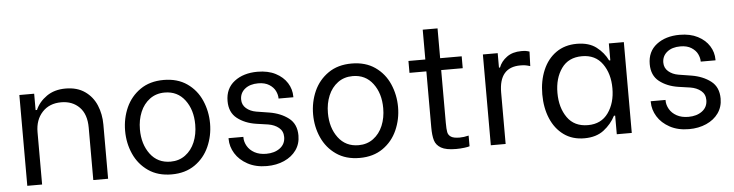

<svg xmlns="http://www.w3.org/2000/svg" viewBox="-45 -901 4245 1110"><g transform="rotate(-5 2078.0 -346.5)"><path d="M75 -527H161V-432H169Q189 -478 234 -509.5Q279 -541 344 -541Q411 -541 456 -509.5Q501 -478 522.5 -426.5Q544 -375 544 -315V0H458V-304Q458 -382 417.5 -423Q377 -464 312 -464Q243 -464 202 -419.5Q161 -375 161 -304V0H75Z M694 -402Q722 -464 777.5 -502.5Q833 -541 913 -541Q993 -541 1048.5 -502.5Q1104 -464 1131.5 -401Q1159 -338 1159 -267Q1159 -196 1131 -133Q1103 -70 1047.5 -31.5Q992 7 913 7Q833 7 777.5 -31.5Q722 -70 694 -132.5Q666 -195 666 -267Q666 -339 694 -402ZM752 -268Q752 -182 795 -124.5Q838 -67 913 -67Q962 -67 998.5 -94Q1035 -121 1054 -166.5Q1073 -212 1073 -268Q1073 -354 1030 -411Q987 -468 913 -468Q863 -468 826.5 -441Q790 -414 771 -368.5Q752 -323 752 -268Z M1344 -173V-169Q1344 -144 1358 -119.5Q1372 -95 1400 -79.5Q1428 -64 1468 -64Q1516 -64 1547.5 -87.5Q1579 -111 1579 -152Q1579 -186 1554.5 -206Q1530 -226 1493 -232L1424 -242Q1359 -252 1315 -286.5Q1271 -321 1271 -387Q1271 -460 1323.5 -500.5Q1376 -541 1458 -541Q1519 -541 1562.5 -518.5Q1606 -496 1629 -459.5Q1652 -423 1652 -380V-376H1566V-378Q1566 -398 1555.5 -420Q1545 -442 1520 -458Q1495 -474 1456 -474Q1408 -474 1379 -450.5Q1350 -427 1350 -389Q1350 -358 1373 -338Q1396 -318 1431 -312L1506 -300Q1572 -289 1617 -254.5Q1662 -220 1662 -153Q1662 -105 1636.5 -69Q1611 -33 1566 -13Q1521 7 1465 7Q1401 7 1354 -18.5Q1307 -44 1282.5 -84Q1258 -124 1258 -168V-173Z M1785 -402Q1813 -464 1868.5 -502.5Q1924 -541 2004 -541Q2084 -541 2139.5 -502.5Q2195 -464 2222.5 -401Q2250 -338 2250 -267Q2250 -196 2222 -133Q2194 -70 2138.5 -31.5Q2083 7 2004 7Q1924 7 1868.5 -31.5Q1813 -70 1785 -132.5Q1757 -195 1757 -267Q1757 -339 1785 -402ZM1843 -268Q1843 -182 1886 -124.5Q1929 -67 2004 -67Q2053 -67 2089.5 -94Q2126 -121 2145 -166.5Q2164 -212 2164 -268Q2164 -354 2121 -411Q2078 -468 2004 -468Q1954 -468 1917.5 -441Q1881 -414 1862 -368.5Q1843 -323 1843 -268Z M2333 -527H2431V-700H2517V-527H2642V-458H2517V-152Q2517 -115 2520.5 -97.5Q2524 -80 2539.5 -70Q2555 -60 2590 -60Q2614 -60 2642 -67V-5Q2635 -2 2611.5 1Q2588 4 2563 4Q2505 4 2476.5 -12.5Q2448 -29 2439.5 -57.5Q2431 -86 2431 -133V-458H2333Z M2765 -527H2851V-443H2857Q2870 -478 2903.5 -502.5Q2937 -527 2988 -527Q3004 -527 3013.5 -525.5Q3023 -524 3035 -520L3032 -436Q3016 -441 3004.5 -443Q2993 -445 2975 -445Q2851 -445 2851 -298V0H2765Z M3087 -267Q3087 -345 3113.5 -407.5Q3140 -470 3190.5 -505.5Q3241 -541 3311 -541Q3381 -541 3424 -508Q3467 -475 3489 -429H3496V-527H3583V0H3496V-108H3489Q3465 -61 3421 -27Q3377 7 3308 7Q3238 7 3188.5 -29Q3139 -65 3113 -127Q3087 -189 3087 -267ZM3175 -268Q3175 -182 3215.5 -124.5Q3256 -67 3335 -67Q3412 -67 3453 -124.5Q3494 -182 3494 -267Q3494 -352 3453 -409.5Q3412 -467 3335 -467Q3256 -467 3215.5 -410Q3175 -353 3175 -268Z M3794 -173V-169Q3794 -144 3808 -119.5Q3822 -95 3850 -79.5Q3878 -64 3918 -64Q3966 -64 3997.5 -87.5Q4029 -111 4029 -152Q4029 -186 4004.5 -206Q3980 -226 3943 -232L3874 -242Q3809 -252 3765 -286.5Q3721 -321 3721 -387Q3721 -460 3773.5 -500.5Q3826 -541 3908 -541Q3969 -541 4012.5 -518.5Q4056 -496 4079 -459.5Q4102 -423 4102 -380V-376H4016V-378Q4016 -398 4005.5 -420Q3995 -442 3970 -458Q3945 -474 3906 -474Q3858 -474 3829 -450.5Q3800 -427 3800 -389Q3800 -358 3823 -338Q3846 -318 3881 -312L3956 -300Q4022 -289 4067 -254.5Q4112 -220 4112 -153Q4112 -105 4086.5 -69Q4061 -33 4016 -13Q3971 7 3915 7Q3851 7 3804 -18.5Q3757 -44 3732.5 -84Q3708 -124 3708 -168V-173Z"/></g></svg>

Font: Lopes Sans
Style: Regular
Weight: 400
Designer: Gabriel Lam, Diego Maldonado
Foundry: TypeRant, Foresti Design
Version: Version 4.000